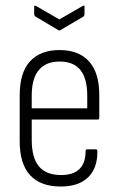

<svg xmlns="http://www.w3.org/2000/svg" viewBox="-20 -674 434 702"><path d="M202 8Q128 8 90 -33.5Q52 -75 52 -158V-325Q52 -409 90 -450Q128 -491 198 -491Q268 -491 305.5 -449.5Q343 -408 343 -327V-244Q343 -237 338 -237H96V-163Q96 -97 122.5 -65.5Q149 -34 203 -34Q249 -34 271 -56.5Q293 -79 293 -121Q293 -128 298 -128H331Q335 -128 336 -122Q337 -60 302.5 -26Q268 8 202 8ZM96 -278H299V-324Q299 -387 274 -418Q249 -449 198 -449Q148 -449 122 -418Q96 -387 96 -324ZM193 -564 109 -614Q105 -617 105 -622V-650Q105 -656 112 -652L197 -603L282 -652Q289 -656 289 -650V-622Q289 -617 286 -614L201 -564Q197 -561 193 -564Z"/></svg>

Font: Sofia Sans Condensed Light
Style: Regular
Weight: 300
Designer: Botio Nikoltchev, Ani Petrova
Foundry: lettersoup
Version: Version 4.101